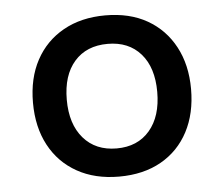

<svg xmlns="http://www.w3.org/2000/svg" viewBox="-43 -554 713 611"><g transform="rotate(-5 313.5 -248.5)"><path d="M314 9Q237 9 180 -23Q123 -55 92 -113Q61 -171 61 -249Q61 -327 92 -384.5Q123 -442 180 -474Q237 -506 314 -506Q392 -506 448 -474Q504 -442 535 -384Q566 -326 566 -249Q566 -171 535.5 -113Q505 -55 448.5 -23Q392 9 314 9ZM314 -81Q381 -81 419.5 -126Q458 -171 458 -249Q458 -327 419.5 -371Q381 -415 314 -415Q246 -415 207.5 -371Q169 -327 169 -249Q169 -171 208 -126Q247 -81 314 -81Z"/></g></svg>

Font: Nunito Sans 8pt SemiBold
Style: Regular
Weight: 600
Version: Version 3.101;gftools[0.9.27]